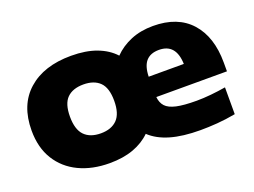

<svg xmlns="http://www.w3.org/2000/svg" viewBox="-90 -752 1262 955"><g transform="rotate(-20 541.0 -274.0)"><path d="M348 10.5Q256 10.5 186 -23Q116 -56.5 76.5 -120.2Q37 -184 37 -274.5Q37 -409.5 120.2 -483.5Q203.5 -557.5 348 -557.5Q426 -557.5 482.5 -536.2Q539 -515 574.5 -476Q611.5 -514 663.8 -535.8Q716 -557.5 781.5 -557.5Q912 -557.5 981.5 -479.8Q1051 -402 1051 -266V-219.5H677Q680 -188.5 697.2 -169.8Q714.5 -151 753.2 -142.2Q792 -133.5 860 -133.5Q895 -133.5 935.8 -137.5Q976.5 -141.5 1014.5 -148V-6Q963 3.5 916.5 7Q870 10.5 827.5 10.5Q734.5 10.5 669.8 -8.5Q605 -27.5 565 -65.5Q528 -29 473.8 -9.2Q419.5 10.5 348 10.5ZM769 -435.5Q724 -435.5 700.8 -409.5Q677.5 -383.5 676 -327.5H862Q858.5 -435.5 769 -435.5ZM357 -144Q413 -144 443.5 -175Q474 -206 474 -274Q474 -342.5 443.5 -372.5Q413 -402.5 357 -402.5Q300.5 -402.5 270.2 -372.5Q240 -342.5 240 -274.5Q240 -206.5 270.2 -175.2Q300.5 -144 357 -144Z"/></g></svg>

Font: Encode Sans Expanded Expanded ExtraBold
Style: Regular
Weight: 800
Width: 7
Designer: Multiple Designers
Foundry: Impallari Type
Version: Version 3.000; ttfautohint (v1.8.3) -l 8 -r 50 -G 200 -x 14 